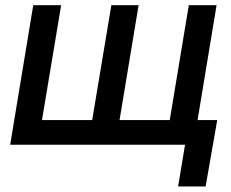

<svg xmlns="http://www.w3.org/2000/svg" viewBox="-20 -542 865 719"><path d="M104.5 -522.5H209L137.2 -92.3H325.2L397 -522.5H499L427.7 -92.3H615.7L687 -522.5H791L704.6 0H18.1ZM647 156.2 672.9 0H634.8L649.9 -92.3H793.5L750 156.2Z"/></svg>

Font: Inter 28pt Medium
Style: Italic
Weight: 500
Italic angle: -9.3988°
Designer: Rasmus Andersson
Foundry: rsms
Version: Version 4.001;git-66647c0bb